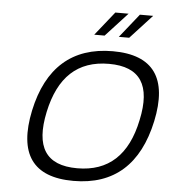

<svg xmlns="http://www.w3.org/2000/svg" viewBox="-59 -933 882 996"><g transform="rotate(5 382.0 -435.5)"><path d="M360 9C148 9 67 -108 115 -336C163 -562 294 -679 506 -679C718 -679 799 -562 751 -336C702 -108 572 9 360 9ZM191 -335C152 -151 210 -58 374 -58C537 -58 637 -151 675 -335C715 -519 655 -612 492 -612C328 -612 230 -519 191 -335ZM402 -756H456L570 -880H501ZM530 -756H584L698 -880H629Z"/></g></svg>

Font: LT Wave Text Light Italic
Style: Regular
Weight: 300
Designer: Daniel Lyons
Version: Version 2.5 (Glyphs App)